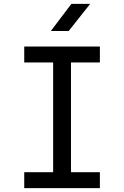

<svg xmlns="http://www.w3.org/2000/svg" viewBox="-20 -970 640 990"><path d="M105 0V-82H254V-648H105V-730H495V-648H346V-82H495V0ZM242 -810 348 -950H445L334 -810Z"/></svg>

Font: Liga JetBrainsMono Nerd Font
Style: Regular
Weight: 400
Designer: Philipp Nurullin, Konstantin Bulenkov
Foundry: JetBrains
Version: Version 2.225; ttfautohint (v1.8.3)